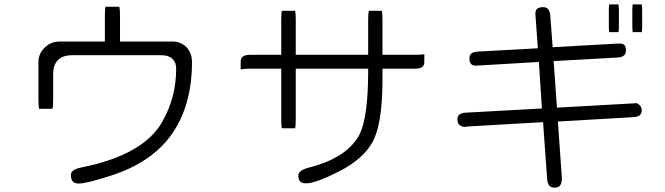

<svg xmlns="http://www.w3.org/2000/svg" viewBox="-20 -794 3040 878"><path d="M462.4 -763.2Q459.5 -752 459.5 -721.7V-604H252Q213.9 -604 187.5 -579.1Q155.8 -551.3 155.8 -509.8V-338.9Q155.8 -308.1 158.7 -296.4H220.2Q223.1 -308.1 223.1 -338.9V-456.1Q223.1 -497.6 245.1 -519.5Q267.1 -541.5 309.6 -541.5H717.8Q752.4 -541.5 769.5 -523.9Q785.6 -508.3 785.6 -479.5Q785.6 -349.6 722.7 -238.3Q636.7 -85.4 354.5 -28.8Q323.2 -22.9 311.5 -11.2Q304.2 -3.9 304.2 5.9Q304.2 27.3 313.5 36.6Q322.3 45.4 340.8 45.4Q373.5 45.4 482.4 10.7Q674.3 -49.8 766.1 -181.2Q857.9 -313 857.9 -509.8Q857.9 -552.7 832 -578.6Q806.6 -604 769.5 -604H528.8V-721.7Q528.8 -752 525.9 -763.2Z M1666.5 -744.6Q1663.6 -732.9 1663.6 -702.1V-543.5H1332.5V-702.1Q1332.5 -732.9 1329.6 -744.6H1269Q1266.1 -732.9 1266.1 -702.1V-543.5H1123Q1098.1 -543.5 1088.4 -533.2Q1080.6 -525.9 1080.6 -510.7V-476.6Q1096.2 -480 1123 -480H1266.1V-251Q1266.1 -219.2 1269 -207.5H1329.6Q1332.5 -219.2 1332.5 -251V-480H1663.6V-469.7Q1663.6 -260.3 1624.5 -180.2Q1617.2 -165.5 1608.9 -154.8Q1546.9 -66.9 1395 -28.3Q1344.2 -15.6 1344.2 8.8Q1344.2 27.3 1352.8 35.9Q1361.3 44.4 1379.9 44.4Q1423.3 44.4 1531.2 -10.7Q1639.2 -65.4 1683.1 -143.6Q1727.1 -221.7 1729 -415V-480H1878.9Q1903.3 -480 1913.1 -489.7Q1920.4 -497.1 1920.4 -510.7V-545.9Q1904.8 -543.5 1878.9 -543.5H1729V-702.1Q1729 -732.9 1726.1 -744.6Z M2766.1 -773.9Q2764.2 -766.6 2764.2 -749V-670.9Q2764.2 -655.3 2766.1 -647H2808.1Q2810.1 -653.8 2810.1 -670.9V-749Q2810.1 -765.6 2808.1 -773.9ZM2914.6 -647Q2916.5 -653.8 2916.5 -670.9V-749Q2916.5 -765.6 2914.6 -773.9H2873.5Q2871.6 -764.6 2871.6 -749V-670.9Q2871.6 -655.3 2873.5 -647ZM2493.2 56.2Q2501 64 2516.1 64Q2531.2 64 2539.6 55.7Q2547.9 47.4 2549.3 26.9V18.1L2531.2 -238.3L2877.4 -258.3Q2898.4 -259.8 2907.2 -268.6Q2914.6 -275.9 2914.6 -289.6Q2914.6 -304.2 2904.5 -313.5Q2894.5 -322.8 2887.7 -322.8H2887.2L2885.7 -321.8L2526.9 -301.8L2511.7 -514.6L2803.2 -530.8Q2825.2 -532.2 2834.5 -541.5Q2842.3 -548.8 2842.3 -563.5Q2842.3 -581.1 2835.2 -588.1Q2828.1 -595.2 2813 -595.2Q2811.5 -595.2 2507.3 -578.1L2496.6 -720.2Q2495.1 -743.7 2485.4 -753.4Q2477.5 -761.2 2462.9 -761.2Q2443.8 -761.2 2435.5 -752.9Q2428.2 -746.1 2428.2 -731L2439.5 -573.2L2164.6 -558.1Q2143.1 -556.6 2133.8 -547.9Q2126.5 -540.5 2126.5 -526.4Q2126.5 -503.9 2139.6 -497.1Q2146 -493.7 2156.7 -493.7L2444.3 -510.7L2458 -297.9L2109.9 -278.8Q2088.4 -277.3 2079.1 -268.6Q2071.8 -261.2 2071.8 -246.6Q2071.8 -226.1 2087.4 -218.3Q2097.7 -213.4 2105.5 -213.4Q2109.4 -213.4 2110.8 -214.4L2112.3 -215.3L2463.4 -235.4L2481.9 22.9Q2483.4 46.4 2493.2 56.2Z"/></svg>

Font: YuPearl-ExtraLight
Style: ExtraLight
Weight: 200
Designer: Max Yao
Foundry: Max-Everyday
Version: Version 1.011; ttfautohint (v1.8.3)